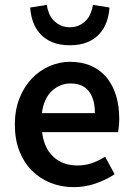

<svg xmlns="http://www.w3.org/2000/svg" viewBox="-20 -757 547 789"><path d="M283 12Q232 12 188 -5.5Q144 -23 111 -56Q78 -89 59.5 -136.5Q41 -184 41 -245Q41 -305 60 -353Q79 -401 110.5 -434Q142 -467 183 -485Q224 -503 267 -503Q317 -503 355 -486Q393 -469 418.5 -438Q444 -407 457 -364Q470 -321 470 -270Q470 -253 468.5 -238Q467 -223 465 -214H153Q161 -148 199.5 -112.5Q238 -77 298 -77Q330 -77 357.5 -86.5Q385 -96 412 -113L451 -41Q416 -18 373 -3Q330 12 283 12ZM152 -292H370Q370 -349 345.5 -381.5Q321 -414 270 -414Q226 -414 193 -383Q160 -352 152 -292ZM267 -571Q225 -571 195 -583.5Q165 -596 145.5 -617.5Q126 -639 116 -667Q106 -695 104 -726L172 -737Q175 -719 181.5 -702.5Q188 -686 200 -673.5Q212 -661 228.5 -653Q245 -645 267 -645Q289 -645 305.5 -653Q322 -661 334 -673.5Q346 -686 352.5 -702.5Q359 -719 362 -737L430 -726Q428 -695 418 -667Q408 -639 388.5 -617.5Q369 -596 339 -583.5Q309 -571 267 -571Z"/></svg>

Font: CV Source Sans Light
Style: Bold
Weight: 600
Designer: Paul D. Hunt
Foundry: Adobe Systems Incorporated
Version: Version 3.001